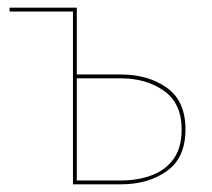

<svg xmlns="http://www.w3.org/2000/svg" viewBox="-20 -480 553 500"><path d="M170 -450H5V-460H180V-286H295Q366 -286 414.5 -251.5Q463 -217 463 -143Q463 -69 414.5 -34.5Q366 0 295 0H170ZM295 -276H180V-10H295Q339 -10 375 -23.5Q411 -37 432 -66Q453 -95 453 -143Q453 -211 407 -243.5Q361 -276 295 -276Z"/></svg>

Font: Jost* Hairline
Style: Regular
Weight: 100
Version: Version 3.7